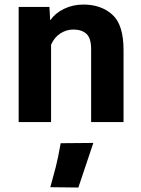

<svg xmlns="http://www.w3.org/2000/svg" viewBox="-20 -546 631 859"><path d="M63.5 0H208.5V-345.9Q222.4 -378.2 249.5 -396Q276.6 -413.8 307.9 -413.8Q346.2 -413.8 366.9 -394.4Q387.7 -375 387.7 -326.9V0H532.7V-322.3Q532.7 -435.5 482.5 -480.6Q432.4 -525.6 353 -525.6Q305.7 -525.6 266.2 -506.3Q226.8 -487.1 207 -457.3H204.3L201.2 -515.1H63.5ZM205.1 291.5 330.6 293 397.5 93.5 251.5 94.7Q239.5 162.4 230 199.3Q220.5 236.3 205.1 291.5Z"/></svg>

Font: Roboto Flex
Style: Regular
Weight: 400
Designer: Berlow after Robertson
Foundry: Google
Version: Version 3.200;gftools[0.9.32]